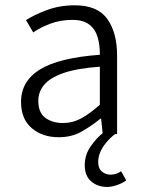

<svg xmlns="http://www.w3.org/2000/svg" viewBox="-20 -516 547 739"><path d="M205.6 12.2Q143.6 12.2 102.3 -22.7Q61 -57.6 61 -124Q61 -203.6 133.5 -248.5Q206.1 -293.5 364.3 -305.2Q364.7 -341.8 356 -372.3Q347.2 -402.8 324 -421.1Q300.8 -439.5 258.3 -439.5Q212.9 -439.5 173.8 -424.8Q134.8 -410.2 107.9 -391.1L80.1 -438.5Q110.4 -458.5 159.9 -477.1Q209.5 -495.6 268.1 -495.6Q355.5 -495.6 393.1 -442.9Q430.7 -390.1 430.7 -301.8V0H375.5L369.1 -59.6H367.2Q331.5 -30.8 293.7 -9.3Q255.9 12.2 205.6 12.2ZM222.2 -42.5Q259.8 -42.5 292.7 -60.5Q325.7 -78.6 364.3 -112.8V-259.3Q275.4 -252.9 223.6 -234.6Q171.9 -216.3 149.7 -189.2Q127.4 -162.1 127.4 -127.9Q127.4 -82.5 154.5 -62.5Q181.6 -42.5 222.2 -42.5ZM392.1 203.6Q356.4 203.6 331.3 182.4Q306.2 161.1 306.2 120.1Q306.2 80.1 328.9 47.4Q351.6 14.6 377 -4.9H429.2Q396 19.5 377 48.6Q357.9 77.6 357.9 107.9Q357.9 132.3 372.3 144.3Q386.7 156.2 404.8 156.2Q417.5 156.2 427.2 152.8Q437 149.4 446.3 143.1L465.8 178.2Q452.6 188.5 431.2 196Q409.7 203.6 392.1 203.6Z"/></svg>

Font: Varta Light Light
Style: Regular
Weight: 300
Version: Version 1.004